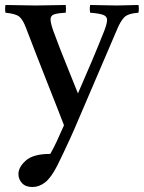

<svg xmlns="http://www.w3.org/2000/svg" viewBox="-36 -496 577 771"><path d="M94 255Q67 255 52.5 239.5Q38 224 38 203Q38 175 68 148.5Q98 122 166 122Q179 99 191.5 72.5Q204 46 221 7Q210 -21 193 -65Q176 -109 154.5 -162.5Q133 -216 111 -273.5Q89 -331 68 -385Q56 -417 41.5 -429Q27 -441 -14 -445Q-17 -459 -14 -476Q15 -476 45 -475Q75 -474 107 -474Q136 -474 170 -475Q204 -476 228 -476Q230 -461 228 -445Q194 -443 180.5 -438Q167 -433 167 -418Q167 -404 177 -375Q203 -304 227.5 -244Q252 -184 277 -121Q309 -194 333.5 -252Q358 -310 383 -373Q394 -402 394 -416Q394 -430 379 -436Q364 -442 326 -445Q323 -461 326 -476Q351 -476 377.5 -475Q404 -474 434 -474Q454 -474 477.5 -475Q501 -476 520 -476Q523 -461 520 -445Q478 -442 463 -426.5Q448 -411 435 -380L264 19Q259 31 246 59.5Q233 88 218.5 118.5Q204 149 194 169Q169 218 145 236.5Q121 255 94 255Z"/></svg>

Font: Tiro Devanagari Marathi
Style: Regular
Weight: 400
Designer: Devanagari: John Hudson & Fiona Ross. Latin: John Hudson.
Foundry: Tiro Typeworks Ltd.
Version: Version 1.52